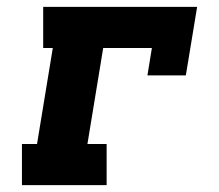

<svg xmlns="http://www.w3.org/2000/svg" viewBox="-20 -540 640 560"><path d="M44 0V-120H88L134 -400H106V-520H555L522 -320H410L423 -400H281L235 -120H291V0Z"/></svg>

Font: Iosevka Etoile Heavy Oblique
Style: Regular
Weight: 900
Italic angle: -9°
Designer: Belleve Invis
Foundry: Belleve Invis
Version: Version 15.5.2; ttfautohint (v1.8.4)